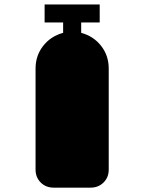

<svg xmlns="http://www.w3.org/2000/svg" viewBox="-20 -744 655 872"><path d="M473.8 -432.8V26.2Q473.8 61.5 450.3 84.9Q426.7 108.2 391.8 108.2H223.6Q188.2 108.2 164.9 84.9Q141.5 61.5 141.5 26.2V-432.8Q141.5 -491.3 175.9 -535.4Q210.3 -579.5 266.7 -594.9V-642.1H182.6V-723.6H432.8V-642.1H348.7V-594.9Q405.1 -579.5 439.5 -535.4Q473.8 -491.3 473.8 -432.8Z"/></svg>

Font: FiraCode Nerd Font
Style: Regular
Weight: 400
Designer: Carrois Corporate, Edenspiekermann AG, Nikita Prokopov
Foundry: Carrois Corporate, Edenspiekermann AG, Nikita Prokopov
Version: Version 6.002;Nerd Fonts 2.2.2